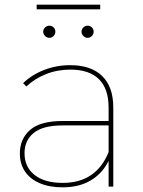

<svg xmlns="http://www.w3.org/2000/svg" viewBox="-20 -799 614 822"><path d="M445 -123V-140V-338Q445 -419 403.5 -460Q362 -501 281 -501Q225 -501 176.5 -481.5Q128 -462 93 -429L79 -443Q116 -479 169 -499.5Q222 -520 280 -520Q370 -520 417.5 -473.5Q465 -427 465 -339V0H445ZM65 -142Q65 -204 108.5 -242.5Q152 -281 249 -281H456V-262H248Q164 -262 124.5 -230Q85 -198 85 -143Q85 -84 128 -50Q171 -16 248 -16Q321 -16 370 -49.5Q419 -83 445 -148L455 -135Q433 -71 380 -34Q327 3 248 3Q191 3 149.5 -15Q108 -33 86.5 -65.5Q65 -98 65 -142ZM329 -663Q329 -674 337 -681.5Q345 -689 355 -689Q366 -689 373.5 -681.5Q381 -674 381 -663Q381 -653 373.5 -645Q366 -637 355 -637Q345 -637 337 -645Q329 -653 329 -663ZM165 -663Q165 -674 173 -681.5Q181 -689 191 -689Q202 -689 209.5 -681.5Q217 -674 217 -663Q217 -653 209.5 -645Q202 -637 191 -637Q181 -637 173 -645Q165 -653 165 -663ZM137 -779H409V-759H137Z"/></svg>

Font: iiserrat Thin
Style: Regular
Weight: 100
Designer: Akira Ohta
Foundry: Akira Ohta
Version: Version 1.200;Glyphs 3.3.1 (3343)